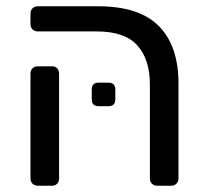

<svg xmlns="http://www.w3.org/2000/svg" viewBox="-20 -591 659 611"><path d="M480 0Q470 0 463.5 -6.5Q457 -13 457 -23V-322Q457 -402 417 -446.5Q377 -491 288 -491H100Q90 -491 83.5 -497.5Q77 -504 77 -514V-548Q77 -558 83.5 -564.5Q90 -571 100 -571H293Q423 -571 485.5 -508Q548 -445 548 -325V-23Q548 -13 541.5 -6.5Q535 0 525 0ZM100 0Q90 0 83.5 -6.5Q77 -13 77 -23V-357Q77 -367 83.5 -373.5Q90 -380 100 -380H146Q156 -380 162 -373.5Q168 -367 168 -357V-23Q168 -13 162 -6.5Q156 0 146 0ZM294 -253Q272 -253 272 -275V-306Q272 -328 294 -328H325Q347 -328 347 -306V-275Q347 -253 325 -253Z"/></svg>

Font: RubikRegular
Style: Regular
Weight: 400
Designer: Hubert and Fischer
Foundry: Hubert and Fischer
Version: Version 2.300;gftools[0.9.30]